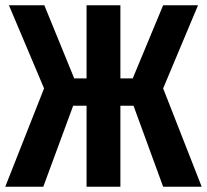

<svg xmlns="http://www.w3.org/2000/svg" viewBox="-24 -712 789 732"><path d="M598 -375 745 0H598L485 -309H435V0H306V-309H255L141 0H-4L144 -375L10 -692H145L259 -413H306V-692H435V-413H482L598 -692H731Z"/></svg>

Font: Fira Sans Compressed SemiBold
Style: Regular
Weight: 600
Width: 1
Designer: bBox Type GmbH & Carrois Corporate GbR & Edenspiekermann AG
Foundry: bBox Type GmbH & Carrois Corporate GbR & Edenspiekermann AG
Version: Version 4.301